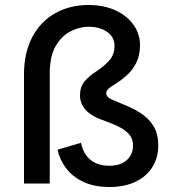

<svg xmlns="http://www.w3.org/2000/svg" viewBox="-20 -734 679 768"><path d="M418 14Q357 14 313.5 -6.5Q270 -27 244.5 -61Q219 -95 210 -135L304 -163Q313 -118 342 -94.5Q371 -71 418 -71Q462 -71 487 -93.5Q512 -116 512 -152Q512 -177 499.5 -193Q487 -209 466.5 -221Q446 -233 419 -243L379 -258Q339 -274 319.5 -298Q300 -322 300 -352Q300 -386 317.5 -407.5Q335 -429 366 -449Q394 -467 416 -491Q438 -515 438 -550Q438 -586 408.5 -606.5Q379 -627 334 -627Q298 -627 262 -608.5Q226 -590 202.5 -549.5Q179 -509 179 -440V0H76V-436Q76 -523 109 -585.5Q142 -648 200.5 -681Q259 -714 334 -714Q395 -714 441 -693Q487 -672 513.5 -635.5Q540 -599 540 -553Q540 -511 524 -480.5Q508 -450 482.5 -428.5Q457 -407 427 -389Q416 -382 410.5 -375.5Q405 -369 405 -361Q405 -344 434 -333L465 -320Q506 -304 539.5 -283.5Q573 -263 593 -231.5Q613 -200 613 -152Q613 -103 589.5 -65.5Q566 -28 522 -7Q478 14 418 14Z"/></svg>

Font: Space Grotesk Light Medium
Style: Regular
Weight: 500
Version: Version 2.000